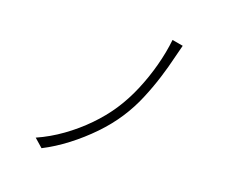

<svg xmlns="http://www.w3.org/2000/svg" viewBox="-102 -869 1204 1015"><g transform="rotate(15 500.0 -362.0)"><path d="M783 -712Q777 -696 770 -675Q763 -654 757 -638Q740 -586 714 -523Q688 -460 654.5 -396.5Q621 -333 577 -277Q531 -218 469.5 -164.5Q408 -111 339.5 -67.5Q271 -24 202 4L158 -42Q231 -67 300 -108Q369 -149 429 -200.5Q489 -252 535 -310Q581 -368 618 -438Q655 -508 682 -582.5Q709 -657 723 -728Z"/></g></svg>

Font: Noto Sans SC Thin Light
Style: Regular
Weight: 300
Version: Version 2.004-H2;hotconv 1.0.118;makeotfexe 2.5.65603